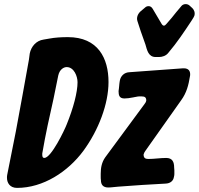

<svg xmlns="http://www.w3.org/2000/svg" viewBox="-20 -911 969 936"><path d="M801 -654C842 -702 878 -756 913 -809L923 -825C927 -831 929 -837 929 -844C929 -847 930 -859 917 -872L905 -883C900 -888 893 -891 885 -891C876 -891 868 -887 863 -880L858 -874C845 -859 832 -843 817 -824L791 -794C787 -789 783 -786 779 -786C775 -786 771 -789 767 -796L725 -867C720 -876 713 -881 705 -881C698 -881 692 -879 687 -874L674 -863C659 -852 648 -838 648 -819C648 -816 649 -812 650 -808L666 -759C673 -738 681 -717 689 -694C697 -667 703 -633 739 -633H755C771 -633 790 -639 801 -654ZM63 5C191 5 311 -74 386 -175C461 -277 509 -405 509 -511C509 -627 458 -730 311 -730C278 -730 248 -728 221 -723L192 -718C157 -713 132 -685 125 -650L121 -620C102 -517 78 -378 57 -269L15 -58C14 -53 14 -48 14 -44C14 -20 28 5 63 5ZM187 -168C202 -256 221 -342 241 -430L264 -543C271 -574 292 -584 305 -584C341 -584 358 -539 358 -510C358 -462 338 -385 305 -304C295 -278 230 -141 196 -141C189 -141 186 -146 186 -157C186 -162 186 -165 187 -168ZM472 -33C472 -9 484 3 508 3C523 3 540 0 556 -1C633 -7 711 -12 788 -16C809 -17 825 -28 828 -49C829 -53 830 -57 830 -62V-81L829 -94C829 -121 821 -141 790 -141C762 -141 732 -136 703 -136C687 -136 680 -142 680 -158C682 -165 685 -171 689 -176L863 -422C890 -459 899 -496 906 -539C907 -542 907 -546 907 -549C907 -564 900 -578 876 -578H872L611 -559C586 -558 568 -541 564 -517C561 -501 561 -484 558 -467C558 -446 562 -431 587 -431C599 -431 613 -433 628 -436C631 -436 632 -437 633 -437L644 -439C649 -440 653 -441 658 -441H671C686 -441 693 -436 693 -421C692 -414 688 -408 684 -403L493 -144C476 -120 471 -93 471 -64V-49C471 -44 471 -38 472 -33Z"/></svg>

Font: Bangerz
Style: Bold
Weight: 700
Designer: vernon adams
Foundry: Vernon Adams
Version: Version 2.10;December 28, 2023;FontCreator 13.0.0.2683 64-bi